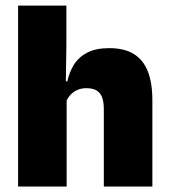

<svg xmlns="http://www.w3.org/2000/svg" viewBox="-20 -680 618 700"><path d="M535.5 0H358.5V-283Q358.5 -306.5 352.8 -323.5Q347 -340.5 333.2 -349.5Q319.5 -358.5 295 -358.5Q276.5 -358.5 262 -352Q247.5 -345.5 237.5 -334.8Q227.5 -324 221.5 -310.5L185.5 -383.5H225.5Q233 -418 250.2 -445.2Q267.5 -472.5 298.8 -488.5Q330 -504.5 378.5 -504.5Q432.5 -504.5 467.2 -483.5Q502 -462.5 518.8 -420.2Q535.5 -378 535.5 -313.5ZM223 0H46V-659.5H222V-516.5L219.5 -345.5L223 -331.5Z"/></svg>

Font: Anek Kannada ExtraBold
Style: Regular
Weight: 800
Version: Version 1.003